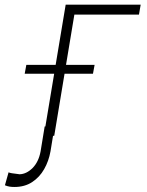

<svg xmlns="http://www.w3.org/2000/svg" viewBox="-138 -565 611 799"><path d="M447.4 -545.5 440.3 -504.3H171.5L87.7 0H44.4L135.3 -545.5ZM-35.2 -258.2 -28.4 -295.1H255.7L248.9 -258.2ZM47.9 -38.7H89.1L72.1 65Q65 105.1 45.8 138.8Q26.6 172.6 -4.3 192.8Q-35.2 213.1 -78.1 213.1Q-89.5 213.1 -98.4 211.6Q-107.2 210.2 -117.5 206L-102.3 152Q-99.4 154.1 -88.6 155.9Q-77.8 157.7 -67.5 158.7Q-57.2 159.8 -56.5 160.2Q-27.7 159.4 -2.5 134.2Q22.7 109 30.9 65Z"/></svg>

Font: Inter Extra Light  BETA
Style: Italic
Weight: 200
Italic angle: 9.39999°
Designer: Rasmus Andersson
Foundry: rsms
Version: Version 3.011;git-f93a4a705